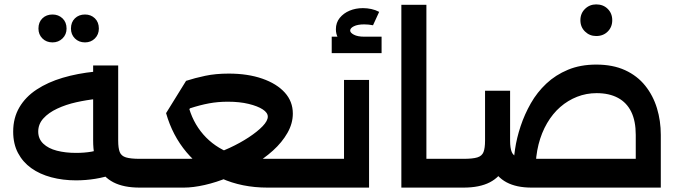

<svg xmlns="http://www.w3.org/2000/svg" viewBox="-20 -854 3087 874"><path d="M326 -33Q266 -33 213.5 -47Q161 -61 122.5 -88.5Q84 -116 62 -157.5Q40 -199 40 -255Q40 -317 68 -365Q96 -413 147 -446.5Q198 -480 265.5 -500Q333 -520 412 -528L422 -404Q374 -399 327 -388.5Q280 -378 240.5 -359.5Q201 -341 177.5 -315Q154 -289 154 -255Q154 -222 177 -200Q200 -178 239 -168Q278 -158 326 -158Q364 -158 396 -163.5Q428 -169 456 -179L496 -61Q457 -47 413.5 -40Q370 -33 326 -33ZM616 0Q543 0 496.5 -24Q450 -48 427 -95.5Q404 -143 404 -214V-556H518V-214Q518 -180 525 -162Q532 -144 553.5 -137.5Q575 -131 616 -131H656V0ZM656 0V-131Q666 -131 671 -113Q676 -95 676 -66Q676 -36 671 -18Q666 0 656 0ZM367 -661Q339 -661 321 -679Q303 -697 303 -724Q303 -753 321 -770.5Q339 -788 367 -788Q394 -788 412 -770.5Q430 -753 430 -724Q430 -697 412 -679Q394 -661 367 -661ZM219 -661Q191 -661 173 -679Q155 -697 155 -724Q155 -753 173 -770.5Q191 -788 219 -788Q246 -788 264.5 -770.5Q283 -753 283 -724Q283 -697 264.5 -679Q246 -661 219 -661Z M656 0V-131H838Q880 -131 929 -145Q978 -159 1025.5 -181Q1073 -203 1112.5 -229Q1152 -255 1175.5 -279.5Q1199 -304 1199 -323Q1199 -341 1176 -356Q1153 -371 1112 -381Q1071 -391 1017 -391Q972 -391 931.5 -383.5Q891 -376 845 -361L807 -313L736 -339L827 -486Q867 -499 914.5 -509Q962 -519 1021 -519Q1108 -519 1174 -496Q1240 -473 1276.5 -432.5Q1313 -392 1313 -337Q1313 -292 1288.5 -249Q1264 -206 1222.5 -168.5Q1181 -131 1128.5 -100.5Q1076 -70 1020.5 -47Q965 -24 912 -12Q859 0 817 0ZM1198 0Q1081 0 987 -42.5Q893 -85 829 -161Q765 -237 736 -339L832 -398Q847 -317 893.5 -256.5Q940 -196 1012 -163.5Q1084 -131 1174 -131H1403V0ZM1403 0V-131Q1414 -131 1418.5 -113Q1423 -95 1423 -66Q1423 -36 1418.5 -18Q1414 0 1403 0ZM656 0Q645 0 640.5 -18Q636 -36 636 -67Q636 -96 640.5 -113.5Q645 -131 656 -131Z M1546 -490H1660V0H1403V-131H1546ZM1403 0Q1392 0 1387.5 -18Q1383 -36 1383 -67Q1383 -96 1387.5 -113.5Q1392 -131 1403 -131ZM1638 -634Q1581 -634 1545 -656Q1509 -678 1509 -721Q1509 -751 1526.5 -772.5Q1544 -794 1571.5 -805.5Q1599 -817 1632 -817Q1651 -817 1670 -813Q1689 -809 1706 -800L1678 -739Q1669 -741 1658 -742Q1647 -743 1638 -743Q1608 -743 1591 -734.5Q1574 -726 1574 -715Q1574 -705 1591 -696Q1608 -687 1638 -687ZM1490 -612V-687H1717V-612Z M1919 0V-131H2038V0ZM1807 0V-832H1921V0ZM2038 0V-131Q2048 -131 2053 -113Q2058 -95 2058 -66Q2058 -36 2053 -18Q2048 0 2038 0Z M2874 0V-240Q2874 -303 2853.5 -345Q2833 -387 2793 -408.5Q2753 -430 2696 -430Q2649 -430 2607 -413.5Q2565 -397 2530.5 -367Q2496 -337 2470.5 -293.5Q2445 -250 2431.5 -196.5Q2418 -143 2418 -80H2317Q2317 -123 2324.5 -174.5Q2332 -226 2350 -280Q2368 -334 2396.5 -384Q2425 -434 2467 -473.5Q2509 -513 2565.5 -536.5Q2622 -560 2694 -560Q2770 -560 2825.5 -534.5Q2881 -509 2917 -464Q2953 -419 2970.5 -361.5Q2988 -304 2988 -240V0ZM2038 0V-131H2090Q2132 -131 2153 -137.5Q2174 -144 2181 -162Q2188 -180 2188 -214V-441H2302V-214Q2302 -143 2279 -95.5Q2256 -48 2209.5 -24Q2163 0 2090 0ZM2400 0Q2331 0 2286 -24Q2241 -48 2219.5 -95.5Q2198 -143 2198 -214H2302Q2302 -180 2309.5 -162Q2317 -144 2338 -137.5Q2359 -131 2400 -131H2988V0ZM2038 0Q2027 0 2022.5 -18Q2018 -36 2018 -67Q2018 -96 2022.5 -113.5Q2027 -131 2038 -131ZM2694 -690Q2664 -690 2643 -710.5Q2622 -731 2622 -762Q2622 -793 2643 -813.5Q2664 -834 2694 -834Q2726 -834 2746.5 -813.5Q2767 -793 2767 -762Q2767 -731 2746.5 -710.5Q2726 -690 2694 -690Z"/></svg>

Font: Alexandria Medium
Style: Regular
Weight: 500
Designer: Mohamed Gaber
Foundry: Kief Type Foundry
Version: Version 5.100